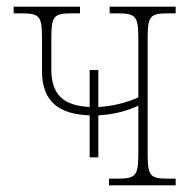

<svg xmlns="http://www.w3.org/2000/svg" viewBox="-20 -556 587 576"><path d="M249 -84H275V-210C319 -212 361 -223 395 -239V-98C395 -27 388 -20 329 -20H307V0H507V-20H488C429 -20 423 -27 423 -98V-438C423 -509 429 -516 488 -516H507V-536H309V-516H329C388 -516 395 -509 395 -438V-264C361 -248 315 -237 275 -235V-346H249V-235C171 -239 134 -271 134 -348V-438C134 -509 140 -516 199 -516H220V-536H21V-516H41C100 -516 106 -509 106 -438V-343C106 -252 156 -213 249 -210Z"/></svg>

Font: Noto Serif SemiCondensed Thin
Style: Regular
Weight: 100
Width: 4
Designer: Monotype Design Team
Foundry: Monotype Imaging Inc.
Version: Version 2.015